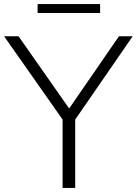

<svg xmlns="http://www.w3.org/2000/svg" viewBox="-32 -917 668 937"><path d="M273.5 0V-333.5L-12 -740H58.5L305.5 -387.5L548.5 -740H615.5L335 -333.5V0ZM151.5 -853.5V-897H456.5V-853.5Z"/></svg>

Font: Encode Sans SmExp Lt
Style: Regular
Weight: 300
Width: 6
Designer: Multiple Designers
Foundry: Impallari Type
Version: Version 3.002; ttfautohint (v1.8.3) -l 8 -r 50 -G 200 -x 14 